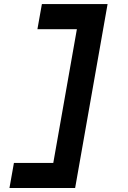

<svg xmlns="http://www.w3.org/2000/svg" viewBox="-20 -818 626 942"><path d="M219.7 104.5 378.9 -797.9H507.8L348.6 104.5ZM26.4 104.5 48.3 -18.6H251.5L229.5 104.5ZM163.6 -674.8 185.5 -797.9H388.7L366.7 -674.8Z"/></svg>

Font: Cascadia Mono NF
Style: Italic
Weight: 400
Italic angle: -10°
Monospace: yes
Designer: Aaron Bell
Foundry: Saja Typeworks
Version: Version 2404.023